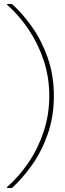

<svg xmlns="http://www.w3.org/2000/svg" viewBox="-20 -816 329 966"><path d="M40 130H15V126Q77 71 125 -0.5Q173 -72 200.5 -156.5Q228 -241 228 -333Q228 -426 200.5 -510Q173 -594 125 -666Q77 -738 15 -793V-796H40Q92 -750 140.5 -681.5Q189 -613 220 -525.5Q251 -438 251 -333Q251 -229 220 -141Q189 -53 140.5 15Q92 83 40 130Z"/></svg>

Font: DM Sans 36pt Thin
Style: Regular
Weight: 250
Designer: Colophon Foundry, Jonny Pinhorn
Foundry: Colophon Foundry
Version: Version 4.004;gftools[0.9.30]